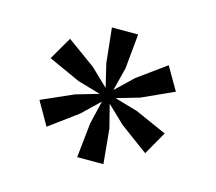

<svg xmlns="http://www.w3.org/2000/svg" viewBox="-62 -728 564 502"><g transform="rotate(15 219.5 -477.5)"><path d="M230 -459 246 -396 255 -302H184L194 -396L209 -459V-496L194 -559L184 -653H255L246 -559L230 -496ZM241 -477 303 -459 389 -421 353 -358 277 -414 230 -459 198 -477 136 -495 50 -534 86 -596 162 -541 209 -496ZM209 -459 162 -414 86 -358 50 -421 136 -459 198 -477 230 -496 277 -541 353 -596 389 -534 303 -495 241 -477Z"/></g></svg>

Font: Yrsa
Style: Regular
Weight: 400
Designer: Anna Giedrys (Yrsa+Rasa design), David Brezina (Yrsa art-direction, Rasa art-direction, design)
Foundry: Rosetta Type Foundry
Version: Version 2.004